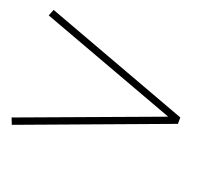

<svg xmlns="http://www.w3.org/2000/svg" viewBox="-71 -511 653 562"><g transform="rotate(20 255.0 -230.0)"><path d="M466 -220 10 -51 2 -71 432 -230 2 -389 10 -409 466 -240Z"/></g></svg>

Font: Elsie
Style: Regular
Weight: 400
Designer: Alejandro Inler
Foundry: Alejandro Inler
Version: 1.001